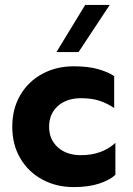

<svg xmlns="http://www.w3.org/2000/svg" viewBox="-20 -752 540 782"><path d="M280 10Q209 10 152 -21Q95 -52 62.5 -107.5Q30 -163 30 -236Q30 -309 62.5 -364.5Q95 -420 152 -451Q209 -482 280 -482Q340 -482 381 -470Q422 -458 445 -442V-312Q417 -331 385.5 -341.5Q354 -352 310 -352Q251 -352 215.5 -320Q180 -288 180 -236Q180 -184 215.5 -152Q251 -120 310 -120Q395 -120 450 -170V-40Q428 -19 384.5 -4.5Q341 10 280 10ZM327 -732H427L300 -540H210Z"/></svg>

Font: Madhuban Bold
Style: Regular
Weight: 700
Designer: jaikishan Patel
Foundry: MagicType
Version: Version 1.000